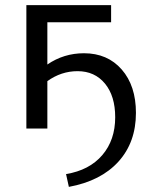

<svg xmlns="http://www.w3.org/2000/svg" viewBox="-20 -502 582 750"><path d="M83 0V-482H414V-415H165V-250Q229 -294 308 -294Q400 -294 455.5 -230.5Q511 -167 511 -61Q511 54 442.5 129.5Q374 205 249 228L238 178Q329 163 379.5 104Q430 45 430 -44Q430 -127 390 -175.5Q350 -224 283 -224Q219 -224 165 -185V0Z"/></svg>

Font: Cantarell
Style: Regular
Weight: 400
Designer: Dave Crossland, Nikolaus Waxweiler, Florian Fecher, Jacques Le Bailly, Eben Sorkin, Alexei Vanyashin, Alexios Zavras, Em
Version: Version 0.303